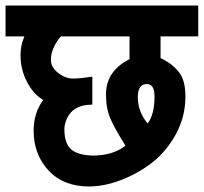

<svg xmlns="http://www.w3.org/2000/svg" viewBox="-30 -653 744 701"><path d="M127.9 -288.1Q91.8 -309.1 68.4 -354.2Q44.9 -399.4 44.9 -452.1Q44.9 -487.8 59.1 -520H-9.8V-632.8H693.8V-520H556.2V-440.9Q597.2 -421.9 623 -390.1Q647 -360.4 647 -300.8Q647 -226.1 611.6 -162.1Q576.2 -98.1 523.9 -58.1Q472.2 -18.6 410.2 4.9Q349.6 27.8 294.9 27.8Q201.2 27.8 147 -30.8Q92.8 -89.4 92.8 -175.8Q92.8 -240.7 127.9 -288.1ZM505.9 -346.2Q473.1 -346.2 473.1 -297.9Q473.1 -246.6 508.8 -202.1Q534.2 -234.9 534.2 -300.8Q534.2 -346.2 505.9 -346.2ZM205.1 -181.2Q205.1 -129.4 229.5 -107.9Q253.9 -86.4 309.1 -85Q381.8 -85 428.2 -121.1Q389.2 -182.6 373 -220.2Q356.9 -257.3 356.9 -308.1Q356.9 -393.6 442.9 -437V-520H191.9Q155.8 -476.6 155.8 -434.1Q155.8 -407.7 182.1 -387Q208.5 -366.2 236.8 -366.2Q260.7 -366.2 307.1 -373V-271Q230.5 -271 210 -209Q205.1 -194.3 205.1 -181.2Z"/></svg>

Font: Miedinger*
Style: Bold
Weight: 700
Version: Version 001.000